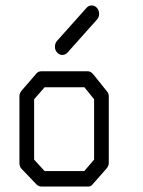

<svg xmlns="http://www.w3.org/2000/svg" viewBox="-20 -739 526 706"><path d="M105.5 -374V-152L144 -110H290L326 -152V-374L290.5 -418H144ZM60.5 -407 115 -470Q121.5 -477 133 -477H302.5Q313 -477 322 -467L372.5 -404Q380 -396 380 -385V-140Q380 -129 371.5 -119L319.5 -60Q314 -53 304 -53H300.5H133Q123 -53 115 -60L59.5 -118Q51.5 -126 51.5 -140V-387Q51.5 -396 60.5 -407ZM190 -546Q182 -554.5 182 -567Q182 -580 190 -589L298 -710Q306 -719 317 -719Q328.5 -719 336.5 -710Q344.5 -701 344.5 -688Q344.5 -675.5 336.5 -667L228.5 -546Q220.5 -537 209 -537Q198 -537 190 -546Z"/></svg>

Font: 3270 Nerd Font Mono SemCond
Style: Regular
Weight: 400
Monospace: yes
Version: Version 3.0.1;Nerd Fonts 3.1.1